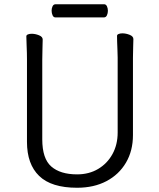

<svg xmlns="http://www.w3.org/2000/svg" viewBox="-20 -866 750 904"><path d="M241 -784Q232 -784 227.5 -794Q223 -804 223 -816Q223 -827 227.5 -836.5Q232 -846 242 -846H470Q479 -846 483.5 -836.5Q488 -827 488 -815Q488 -804 483.5 -794Q479 -784 469 -784ZM534 -595Q534 -609 533 -630Q532 -651 531.5 -670Q531 -689 531 -697Q531 -703 538.5 -706Q546 -709 556 -709Q573 -709 590.5 -702Q608 -695 608 -682Q608 -670 607 -645Q606 -620 606 -594V-230Q606 -156 573 -100Q540 -44 481 -13Q422 18 343 18Q222 18 164.5 -37.5Q107 -93 107 -198V-586Q107 -617 105.5 -647.5Q104 -678 104 -695Q104 -701 111.5 -704Q119 -707 129 -707Q146 -707 163.5 -700Q181 -693 181 -680Q181 -668 180 -639Q179 -610 179 -584V-210Q179 -119 221.5 -82Q264 -45 343 -45Q399 -45 442 -70.5Q485 -96 509.5 -140.5Q534 -185 534 -242Z"/></svg>

Font: Klee One SemiBold
Style: Regular
Weight: 600
Designer: Fontworks Inc.
Foundry: Fontworks Inc.
Version: Version 1.00;January 12, 2022;FontCreator 13.0.0.2683 64-bit